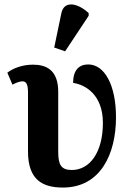

<svg xmlns="http://www.w3.org/2000/svg" viewBox="-20 -834 590 864"><path d="M273 -603 379 -763V-775C331 -820 268 -834 256 -774L224 -620ZM263 10C433 10 502 -142 502 -306C502 -452 450 -544 377 -544C336 -544 309 -519 309 -461C364 -453 443 -408 443 -281C443 -148 384 -69 303 -69C255 -69 242 -93 242 -150V-421C242 -522 185 -543 128 -543C79 -543 38 -526 13 -507L36 -453C53 -462 69 -468 81 -468C98 -468 106 -455 106 -418V-152C106 -26 170 10 263 10Z"/></svg>

Font: Noto Serif Condensed
Style: Bold
Weight: 700
Width: 3
Designer: Monotype Design Team
Foundry: Monotype Imaging Inc.
Version: Version 2.015